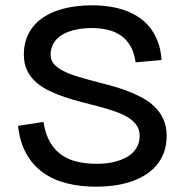

<svg xmlns="http://www.w3.org/2000/svg" viewBox="-20 -701 693 733"><path d="M497.8 -463 596.9 -472Q594.2 -510.3 583.1 -540.3Q572 -570.3 554.2 -593.5Q536.4 -616.7 512.5 -633.3Q488.6 -649.9 460.1 -660.3Q431.5 -670.8 398.8 -675.8Q366.1 -680.8 331.1 -680.8Q299 -680.8 267.2 -676.6Q235.5 -672.4 206.5 -663.3Q177.6 -654.2 153 -639.5Q128.3 -624.8 110 -603.7Q91.7 -582.6 81.4 -554.9Q71 -527.1 71 -491.8Q71 -457.9 83.4 -432.3Q95.7 -406.7 117.1 -387.7Q138.4 -368.7 166.7 -354.9Q194.9 -341.2 226.7 -330.5Q258.4 -319.8 292.1 -311.3Q325.8 -302.9 357.5 -294.3Q389.3 -285.8 417.5 -276.1Q445.8 -266.5 467.2 -253.7Q488.5 -240.8 500.9 -223.6Q513.2 -206.4 513.2 -182.9Q513.2 -162.7 506.3 -146.8Q499.4 -130.9 487.4 -118.9Q475.5 -106.9 459.5 -98.8Q443.5 -90.6 425.4 -85.3Q407.3 -80.1 387.9 -77.8Q368.5 -75.6 350 -75.6Q308.2 -75.6 273.6 -83.9Q239 -92.2 212.9 -111Q186.8 -129.9 169.8 -160.5Q152.8 -191 146 -235.5L48.8 -220.6Q55.7 -158.2 80.7 -113.9Q105.7 -69.6 144.8 -41.7Q184 -13.9 235.7 -1Q287.4 11.8 347 11.8Q380 11.8 412.7 7.6Q445.4 3.3 475.5 -6.2Q505.5 -15.7 531.1 -31Q556.8 -46.3 575.7 -67.7Q594.6 -89.2 605.4 -117.9Q616.2 -146.5 616.2 -182.9Q616.2 -218.4 603.9 -245.7Q591.6 -272.9 570.2 -293.6Q548.8 -314.2 520.6 -329.2Q492.3 -344.2 460.4 -355.9Q428.5 -367.6 394.8 -376.4Q361.1 -385.3 329.2 -393.7Q297.2 -402.2 269 -411.1Q240.7 -420 219.4 -431.3Q198 -442.5 185.7 -457.1Q173.3 -471.7 173.3 -491.8Q173.3 -511.2 179.9 -526.5Q186.5 -541.7 197.9 -553.1Q209.4 -564.5 224.5 -572.3Q239.6 -580.1 257 -584.8Q274.3 -589.6 292.8 -591.8Q311.3 -594 328.9 -594Q362.1 -594 390.7 -587.3Q419.3 -580.7 441.3 -565.5Q463.4 -550.3 478 -525.1Q492.6 -500 497.8 -463Z"/></svg>

Font: SaysetthaMai Thin
Style: Regular
Weight: 100
Designer: John M. Durdin
Foundry: Lao Script for Windows
Version: Version 1.101